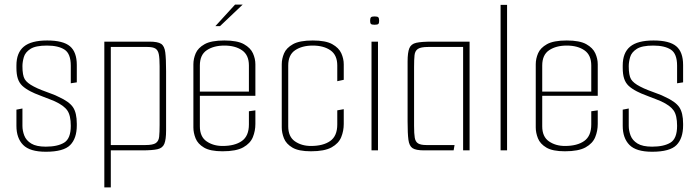

<svg xmlns="http://www.w3.org/2000/svg" viewBox="-20 -650 3025 830"><path d="M178 6Q109 6 80 -23.5Q51 -53 51 -106V-176L77 -181V-106Q77 -85 85 -64Q93 -43 115 -29.5Q137 -16 178 -16Q229 -16 257.5 -33.5Q286 -51 286 -106Q286 -151 271 -172.5Q256 -194 217 -212Q210 -215 195 -221Q180 -227 162.5 -233.5Q145 -240 131 -246Q117 -252 112 -255Q89 -267 76 -279.5Q63 -292 57 -310.5Q51 -329 51 -357V-367Q51 -422 83 -448.5Q115 -475 184 -475Q253 -475 282.5 -450Q312 -425 312 -369V-294L286 -290V-366Q286 -418 259 -435.5Q232 -453 183 -453Q134 -453 111.5 -438.5Q89 -424 83 -403Q77 -382 77 -364Q77 -324 87 -307.5Q97 -291 126 -276Q141 -268 161.5 -260Q182 -252 201.5 -245Q221 -238 232 -232Q279 -211 295.5 -186.5Q312 -162 312 -115V-108Q312 -52 283.5 -23Q255 6 178 6Z M431 -470H626Q662 -470 676.5 -460.5Q691 -451 694.5 -423.5Q698 -396 698 -342V-86Q698 -47 690.5 -28.5Q683 -10 661 -5Q639 0 594 0H459V160H431ZM459 -447V-23H609Q641 -23 653.5 -31.5Q666 -40 668 -59Q670 -78 670 -110V-364Q670 -398 666.5 -415.5Q663 -433 652 -440Q641 -447 617 -447Z M942 4Q889 4 862 -12Q835 -28 825.5 -52Q816 -76 816 -99V-372Q816 -396 826 -419.5Q836 -443 864.5 -459Q893 -475 950 -475Q1006 -475 1034.5 -459Q1063 -443 1073.5 -419.5Q1084 -396 1084 -372V-250L1056 -249V-367Q1056 -412 1026.5 -432.5Q997 -453 950 -453Q904 -453 874 -433Q844 -413 844 -367V-104Q844 -59 873 -39Q902 -19 942 -19Q995 -19 1025.5 -40.5Q1056 -62 1056 -112V-169L1084 -173V-114Q1084 -84 1073 -57Q1062 -30 1031.5 -13Q1001 4 942 4ZM823 -236V-254H1084V-236ZM911 -537 996 -630H1029L931 -537Z M1324 4Q1271 4 1244 -12Q1217 -28 1207.5 -52Q1198 -76 1198 -99V-372Q1198 -396 1208 -419.5Q1218 -443 1246.5 -459Q1275 -475 1332 -475Q1388 -475 1416.5 -459Q1445 -443 1455.5 -419.5Q1466 -396 1466 -372V-305L1438 -299V-367Q1438 -412 1408.5 -432.5Q1379 -453 1332 -453Q1286 -453 1256 -433Q1226 -413 1226 -367V-104Q1226 -59 1255 -39Q1284 -19 1324 -19Q1377 -19 1407.5 -40.5Q1438 -62 1438 -112V-173L1466 -178V-114Q1466 -84 1455 -57Q1444 -30 1413.5 -13Q1383 4 1324 4Z M1586 0V-470H1614V0ZM1599 -543Q1587 -543 1583.5 -546.5Q1580 -550 1580 -560Q1580 -571 1583.5 -575Q1587 -579 1599 -579Q1612 -579 1615.5 -575Q1619 -571 1619 -560Q1619 -550 1615.5 -546.5Q1612 -543 1599 -543Z M1813 0Q1778 0 1763.5 -9.5Q1749 -19 1745.5 -46Q1742 -73 1742 -125V-384Q1742 -423 1749.5 -441.5Q1757 -460 1779.5 -465Q1802 -470 1847 -470H2010V0H1982V-447H1831Q1799 -447 1786.5 -438.5Q1774 -430 1772 -411.5Q1770 -393 1770 -360V-106Q1770 -72 1773 -54.5Q1776 -37 1787.5 -30Q1799 -23 1823 -23H1945L1941 0Z M2144 -629H2172V0H2144Z M2422 4Q2369 4 2342 -12Q2315 -28 2305.5 -52Q2296 -76 2296 -99V-372Q2296 -396 2306 -419.5Q2316 -443 2344.5 -459Q2373 -475 2430 -475Q2486 -475 2514.5 -459Q2543 -443 2553.5 -419.5Q2564 -396 2564 -372V-250L2536 -249V-367Q2536 -412 2506.5 -432.5Q2477 -453 2430 -453Q2384 -453 2354 -433Q2324 -413 2324 -367V-104Q2324 -59 2353 -39Q2382 -19 2422 -19Q2475 -19 2505.5 -40.5Q2536 -62 2536 -112V-169L2564 -173V-114Q2564 -84 2553 -57Q2542 -30 2511.5 -13Q2481 4 2422 4ZM2303 -236V-254H2564V-236Z M2799 6Q2730 6 2701 -23.5Q2672 -53 2672 -106V-176L2698 -181V-106Q2698 -85 2706 -64Q2714 -43 2736 -29.5Q2758 -16 2799 -16Q2850 -16 2878.5 -33.5Q2907 -51 2907 -106Q2907 -151 2892 -172.5Q2877 -194 2838 -212Q2831 -215 2816 -221Q2801 -227 2783.5 -233.5Q2766 -240 2752 -246Q2738 -252 2733 -255Q2710 -267 2697 -279.5Q2684 -292 2678 -310.5Q2672 -329 2672 -357V-367Q2672 -422 2704 -448.5Q2736 -475 2805 -475Q2874 -475 2903.5 -450Q2933 -425 2933 -369V-294L2907 -290V-366Q2907 -418 2880 -435.5Q2853 -453 2804 -453Q2755 -453 2732.5 -438.5Q2710 -424 2704 -403Q2698 -382 2698 -364Q2698 -324 2708 -307.5Q2718 -291 2747 -276Q2762 -268 2782.5 -260Q2803 -252 2822.5 -245Q2842 -238 2853 -232Q2900 -211 2916.5 -186.5Q2933 -162 2933 -115V-108Q2933 -52 2904.5 -23Q2876 6 2799 6Z"/></svg>

Font: Smooch Sans Thin ExtraLight
Style: Regular
Weight: 250
Version: Version 1.010